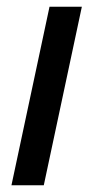

<svg xmlns="http://www.w3.org/2000/svg" viewBox="-20 -550 296 570"><path d="M14 0 127 -530H223L110 0Z"/></svg>

Font: Be Vietnam Pro
Style: Italic
Weight: 400
Italic angle: -12°
Designer: Lam Bao, Tony Le, Vietanh Nguyen
Foundry: Yellow Type Foundry
Version: Version 1.002; ttfautohint (v1.8.3)